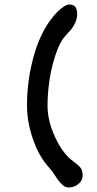

<svg xmlns="http://www.w3.org/2000/svg" viewBox="-20 -743 433 854"><path d="M196.8 0.5Q153.8 -45.9 127 -123Q100.1 -200.2 100.1 -273.4Q100.1 -395.5 134.8 -509.5Q169.4 -623.5 236.8 -691.9Q249 -703.1 254.9 -707.5Q275.4 -723.1 287.1 -723.1Q307.6 -723.1 315.4 -711.9Q323.2 -700.7 323.2 -679.2Q323.2 -660.6 314.9 -642.6Q306.6 -624.5 298.1 -614Q289.6 -603.5 273.4 -586.4Q245.6 -557.6 225.8 -495.6Q206.1 -433.6 198.7 -376.7Q191.4 -319.8 191.4 -273.4Q191.4 -204.6 226.1 -130.9Q260.7 -57.1 306.6 -24.9Q329.1 -8.8 338.4 3.4Q347.7 15.6 347.7 37.1Q347.7 60.1 328.6 75.4Q309.6 90.8 286.6 90.8Q273.4 90.8 263.7 84Q244.6 69.3 229.2 44.4Q213.9 19.5 196.8 0.5Z"/></svg>

Font: Short Stack
Style: Regular
Weight: 400
Designer: James Grieshaber
Foundry: James Grieshaber
Version: Version 1.002